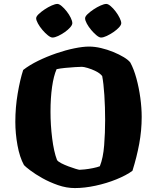

<svg xmlns="http://www.w3.org/2000/svg" viewBox="-20 -957 799 977"><path d="M361 0Q318 0 275 -15Q232 -30 195.5 -50.5Q159 -71 134 -90Q109 -109 102 -117Q80 -157 69 -217.5Q58 -278 58 -337Q58 -410 70 -481Q82 -552 98 -601Q130 -626 174 -647.5Q218 -669 266 -685.5Q314 -702 358 -711Q402 -720 433 -720Q462 -720 494 -712.5Q526 -705 556.5 -692.5Q587 -680 610 -666Q633 -652 643 -639Q661 -606 674 -558.5Q687 -511 694 -459.5Q701 -408 701 -362Q701 -293 688.5 -225.5Q676 -158 654 -88Q623 -65 572.5 -44.5Q522 -24 466 -12Q410 0 361 0ZM385 -93Q392 -93 411.5 -95Q431 -97 453 -101.5Q475 -106 488 -111Q505 -153 510 -217.5Q515 -282 515 -346Q515 -412 511 -473Q507 -534 500 -570Q489 -584 468 -594.5Q447 -605 426.5 -611Q406 -617 397 -617Q386 -617 362 -615.5Q338 -614 312 -611.5Q286 -609 268 -605Q253 -571 245 -515Q237 -459 237 -388Q237 -321 245.5 -253Q254 -185 270 -143Q275 -135 291.5 -126.5Q308 -118 328 -110.5Q348 -103 364.5 -98Q381 -93 385 -93ZM494 -766Q485 -766 471.5 -777Q458 -788 444.5 -804Q431 -820 422 -836.5Q413 -853 413 -864Q413 -873 425.5 -885Q438 -897 456 -909Q474 -921 492 -929Q510 -937 521 -937Q530 -937 543 -926Q556 -915 568.5 -898.5Q581 -882 589 -865.5Q597 -849 597 -839Q597 -830 585.5 -817.5Q574 -805 557 -793.5Q540 -782 523 -774Q506 -766 494 -766ZM247 -766Q238 -766 224 -777Q210 -788 196 -804.5Q182 -821 173 -837.5Q164 -854 164 -864Q164 -873 176.5 -885Q189 -897 207 -909Q225 -921 243 -929Q261 -937 272 -937Q281 -937 294 -926Q307 -915 319.5 -899Q332 -883 340 -866.5Q348 -850 348 -839Q348 -830 337 -817.5Q326 -805 309.5 -793.5Q293 -782 276 -774Q259 -766 247 -766Z"/></svg>

Font: Texturina Black
Style: Regular
Weight: 900
Designer: Guillermo Torres Carreño
Foundry: Omnibus-Type
Version: Version 1.002; ttfautohint (v1.8.3)